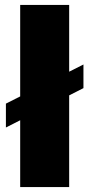

<svg xmlns="http://www.w3.org/2000/svg" viewBox="-20 -760 363 780"><path d="M261 -740V0H62V-740ZM319 -498V-402L4 -242V-339Z"/></svg>

Font: Pathway Extreme ExtraBold
Style: Regular
Weight: 800
Designer: Eduardo Rodriguez Tunni
Foundry: Eduardo Rodriguez Tunni
Version: Version 1.001;gftools[0.9.26]